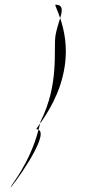

<svg xmlns="http://www.w3.org/2000/svg" viewBox="-20 -710 398 817"><path d="M25 87C23 97 194 -134 144 -158C107 -15 27 77 25 87ZM135 -160C139 -160 141 -159 144 -158C146 -167 149 -176 151 -185C140 -169 133 -160 135 -160ZM216 -690C212 -690 224 -669 236 -633C246 -665 249 -690 216 -690ZM151 -185C180 -226 238 -313 255 -426C269 -514 252 -586 236 -633C229 -610 220 -583 216 -558C207 -498 233 -352 152 -192Z"/></svg>

Font: Ampere
Style: Ita
Weight: 400
Version: Version 1